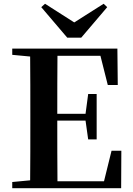

<svg xmlns="http://www.w3.org/2000/svg" viewBox="-20 -999 706 1019"><path d="M219 -979 199 -961 337 -799H411L549 -961L530 -979L374 -880ZM552 -548H605L603 -741H45V-708L140 -699C141 -597 141 -496 141 -394V-346C141 -243 141 -141 140 -42L45 -33V0H623L624 -199H572L532 -37H285C284 -140 284 -245 284 -359H434L448 -259H493V-500H448L434 -395H284C284 -502 284 -604 285 -703H513Z"/></svg>

Font: Noto Serif CJK HK
Style: Bold
Weight: 700
Designer: Ryoko NISHIZUKA 西塚涼子 (kana & ideographs); Frank Grießhammer (Latin, Greek & Cyrillic); Wenlong ZHANG 张文龙 (bopomofo); San
Foundry: Adobe
Version: Version 2.001;hotconv 1.1.0;makeotfexe 2.6.0